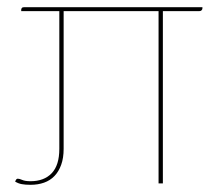

<svg xmlns="http://www.w3.org/2000/svg" viewBox="-20 -510 600 534"><path d="M543 -490V-487Q543 -484 540.8 -481.5Q538.5 -479 534 -479H433V0H421V-479H157V-96Q157 -70.5 150.2 -51.8Q143.5 -33 131.5 -20.5Q119.5 -8 102.5 -2Q85.5 4 65 4Q50.5 4 40.8 2.2Q31 0.5 22 -5L24 -9Q26 -13 29.5 -13Q34 -13 42 -9.5Q50 -6 65 -6Q102.5 -6 123.8 -28.2Q145 -50.5 145 -96V-479H39V-483Q39 -485.5 40.8 -487.8Q42.5 -490 47 -490Z"/></svg>

Font: Lato TR Hairline
Style: Regular
Weight: 250
Designer: Lukasz Dziedzic
Foundry: Lukasz Dziedzic
Version: Version 1.104 2013